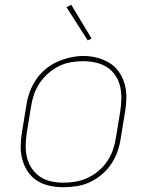

<svg xmlns="http://www.w3.org/2000/svg" viewBox="-20 -775 640 803"><path d="M246 8Q216 8 187.5 2Q159 -4 135.5 -19Q112 -34 96.5 -57Q81 -80 73.5 -107.5Q66 -135 66.5 -164.5Q67 -194 72 -223L90 -333Q94 -361 103.5 -388Q113 -415 129.5 -440Q146 -465 169 -484.5Q192 -504 218.5 -516Q245 -528 273.5 -534.5Q302 -541 329 -541Q358 -541 386.5 -533.5Q415 -526 438.5 -511.5Q462 -497 478 -473.5Q494 -450 501.5 -423Q509 -396 508.5 -366Q508 -336 503 -307L485 -197Q481 -169 471.5 -141.5Q462 -114 445.5 -89.5Q429 -65 406 -45.5Q383 -26 356.5 -13.5Q330 -1 301.5 3.5Q273 8 246 8ZM246 -11Q271 -11 297 -15.5Q323 -20 347.5 -31.5Q372 -43 393 -61Q414 -79 429 -101.5Q444 -124 452.5 -149Q461 -174 465 -200L483 -310Q487 -336 487.5 -363Q488 -390 482 -415Q476 -440 461.5 -461Q447 -482 426 -495Q405 -508 379 -513.5Q353 -519 327 -519Q301 -519 275.5 -514.5Q250 -510 226 -498Q202 -486 181.5 -468Q161 -450 146 -427.5Q131 -405 122.5 -380.5Q114 -356 110 -330L92 -220Q88 -194 87.5 -167.5Q87 -141 93 -116Q99 -91 113 -70.5Q127 -50 147.5 -36Q168 -22 194 -16.5Q220 -11 246 -11ZM347 -606 258 -745 278 -755 363 -614Z"/></svg>

Font: Iosevka Curly ThExObl
Style: Regular
Weight: 100
Width: 7
Italic angle: -9°
Monospace: yes
Designer: Belleve Invis
Foundry: Belleve Invis
Version: Version 11.1.0; ttfautohint (v1.8.3)